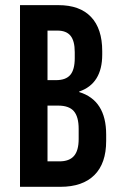

<svg xmlns="http://www.w3.org/2000/svg" viewBox="-20 -720 457 740"><path d="M57.1 -700.2H205.1Q287.6 -700.2 330.8 -654.8Q374 -609.4 374 -522.9V-509.8Q374 -397.5 285.2 -367.2V-365.2Q389.2 -333.5 389.2 -201.2V-176.8Q389.2 -90.3 343.8 -45.2Q298.3 0 212.9 0H57.1ZM163.1 -602.1V-411.1H195.8Q233.9 -411.1 251 -431.4Q268.1 -451.7 268.1 -496.1V-519Q268.1 -562 252 -582Q235.8 -602.1 201.2 -602.1ZM163.1 -313V-98.1H209Q247.1 -98.1 265.1 -118.9Q283.2 -139.6 283.2 -184.1V-223.1Q283.2 -270 264.6 -291.5Q246.1 -313 204.1 -313Z"/></svg>

Font: BaseOne
Style: Regular
Weight: 400
Designer: Domenico Catapano
Foundry: Design by Basse
Version: Version 1.000;PS 001.001;hotconv 1.0.56